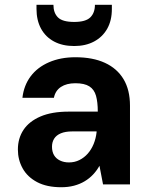

<svg xmlns="http://www.w3.org/2000/svg" viewBox="-20 -773 634 805"><path d="M237 12Q176 12 135.5 -9.5Q95 -31 75 -67Q55 -103 55 -146Q55 -193 78.5 -228.5Q102 -264 149.5 -284.5Q197 -305 268 -305H390Q390 -345 382.5 -371.5Q375 -398 354.5 -411Q334 -424 296 -424Q259 -424 235.5 -408.5Q212 -393 206 -363H74Q80 -415 108.5 -453Q137 -491 185.5 -512Q234 -533 296 -533Q369 -533 420 -509.5Q471 -486 498 -441Q525 -396 525 -330V0H412L397 -78Q386 -58 370.5 -41.5Q355 -25 335 -13Q315 -1 290.5 5.5Q266 12 237 12ZM269 -92Q293 -92 313 -102Q333 -112 348 -129Q363 -146 372.5 -169Q382 -192 385 -219V-222H283Q254 -222 235 -214Q216 -206 207 -191.5Q198 -177 198 -158Q198 -137 206.5 -122.5Q215 -108 231.5 -100Q248 -92 269 -92ZM291 -580Q242 -580 206.5 -599Q171 -618 152 -653Q133 -688 133 -736V-753H204Q204 -719 223 -700Q242 -681 291 -681Q339 -681 358.5 -700Q378 -719 378 -753H449V-735Q449 -687 429.5 -652.5Q410 -618 374.5 -599Q339 -580 291 -580Z"/></svg>

Font: DM Sans 10pt
Style: Bold
Weight: 700
Version: Version 4.004;gftools[0.9.30]